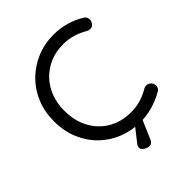

<svg xmlns="http://www.w3.org/2000/svg" viewBox="-236 -839 1117 1117"><g transform="rotate(-45 322.5 -281.0)"><path d="M592 -654Q609 -645 611.5 -627Q614 -609 602 -594Q593 -581 579 -580Q565 -579 551 -586Q518 -606 480 -617.5Q442 -629 400 -629Q341 -629 292 -608.5Q243 -588 207 -551Q171 -514 151 -463Q131 -412 131 -350Q131 -284 152 -232Q173 -180 209.5 -143.5Q246 -107 294.5 -88Q343 -69 400 -69Q441 -69 479 -80Q517 -91 551 -112Q565 -119 579 -117Q593 -115 603 -103Q615 -87 612 -69.5Q609 -52 593 -44Q568 -29 536 -16.5Q504 -4 469.5 3Q435 10 400 10Q328 10 264 -15Q200 -40 151 -87Q102 -134 73.5 -200.5Q45 -267 45 -350Q45 -428 72 -493Q99 -558 147.5 -606Q196 -654 260.5 -681Q325 -708 400 -708Q452 -708 501.5 -694Q551 -680 592 -654ZM336 146Q328 146 316 141.5Q304 137 295 128.5Q286 120 286 109Q286 97 294 87L378 -20H428L367 122Q357 146 336 146Z"/></g></svg>

Font: Quicksand Light Medium
Style: Regular
Weight: 500
Version: Version 3.006